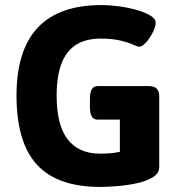

<svg xmlns="http://www.w3.org/2000/svg" viewBox="-20 -728 712 756"><path d="M379 -708Q412 -708 449 -703Q486 -698 519 -688.5Q552 -679 572.5 -666.5Q593 -654 593 -638Q593 -624 582 -601.5Q571 -579 555.5 -561.5Q540 -544 528 -544Q522 -544 504.5 -552Q487 -560 455.5 -568Q424 -576 376 -576Q317 -576 278.5 -551Q240 -526 221.5 -476Q203 -426 203 -351Q203 -295 213.5 -252Q224 -209 245.5 -180.5Q267 -152 299 -137.5Q331 -123 374 -123Q395 -123 413.5 -124.5Q432 -126 452 -130V-257H364Q334 -257 334 -307V-339Q334 -389 364 -389H567Q607 -389 607 -349V-71Q607 -45 581 -29.5Q555 -14 517 -6Q479 2 440 5Q401 8 374 8Q206 8 125.5 -79.5Q45 -167 45 -352Q45 -530 128.5 -619Q212 -708 379 -708Z"/></svg>

Font: Asap VF Beta
Style: Regular
Weight: 400
Designer: Pablo Cosgaya
Foundry: Pablo Cosgaya
Version: Version 1.007